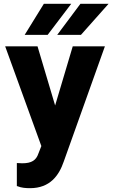

<svg xmlns="http://www.w3.org/2000/svg" viewBox="-20 -770 588 1003"><path d="M7 -528 196 -7 181 31C169 67 146 83 96 83C90 83 83 82 75 82H68V202L72 203C91 211 113 213 137 213C241 213 288 147 313 74L528 -528H360L268 -219L176 -528ZM109 -588H229L352 -750H209ZM279 -588H403L547 -750H400Z"/></svg>

Font: Asimov Pro
Style: Blk
Weight: 900
Designer: Google
Version: Version 2.000980; 2014